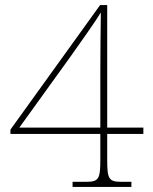

<svg xmlns="http://www.w3.org/2000/svg" viewBox="-20 -734 599 754"><path d="M265 -20V0H496V-20H457C407 -20 401 -31 401 -108V-208H543V-233H401V-714H373L21 -225V-208H374V-108C374 -31 368 -20 318 -20ZM374 -233H56L257 -512C293 -562 363 -662 376 -685C375 -623 374 -507 374 -449Z"/></svg>

Font: Noto Serif Sinhala Thin
Style: Regular
Weight: 100
Designer: Jelle Bosma - Monotype Design Team
Foundry: Monotype Imaging Inc.
Version: Version 2.007